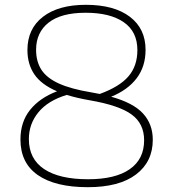

<svg xmlns="http://www.w3.org/2000/svg" viewBox="-20 -769 720 798"><path d="M345 9Q210 9 137.5 -41.2Q65 -91.5 65 -189Q65 -262.5 105.2 -312.5Q145.5 -362.5 217 -389.5Q151.5 -417.5 122.8 -460Q94 -502.5 94 -561Q94 -649.5 158.5 -699.2Q223 -749 337 -749Q454 -749 519.5 -699.5Q585 -650 585 -562Q585 -492.5 548 -443.8Q511 -395 442 -367Q534 -341.5 574.5 -297.2Q615 -253 615 -188Q615 -96.5 545.2 -43.8Q475.5 9 345 9ZM360 -385Q378 -382 394.5 -378.5Q477 -408.5 514 -451.8Q551 -495 551 -561Q551 -637.5 494.2 -676.8Q437.5 -716 336 -716Q234 -716 182 -675Q130 -634 130 -562Q130 -513.5 152 -479.2Q174 -445 224.5 -422Q275 -399 360 -385ZM100 -191Q100 -108.5 163.5 -66.2Q227 -24 346 -24Q459.5 -24 519.2 -65.8Q579 -107.5 579 -186Q579 -255 527.2 -293Q475.5 -331 354 -352Q299.5 -361.5 257.5 -374.5Q179.5 -351 139.8 -302.5Q100 -254 100 -191Z"/></svg>

Font: Encode Sans Exp Th
Style: Regular
Weight: 100
Width: 7
Designer: Multiple Designers
Foundry: Impallari Type
Version: Version 3.002; ttfautohint (v1.8.3) -l 8 -r 50 -G 200 -x 14 